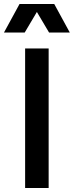

<svg xmlns="http://www.w3.org/2000/svg" viewBox="-36 -943 370 963"><path d="M208 -700V0H90V-700ZM236 -923 314 -780H210L149 -883L88 -780H-16L62 -923Z"/></svg>

Font: MedMera Sans Semibold
Style: Regular
Weight: 600
Designer: Kasper Nordkvist
Foundry: UNCUT.wtf
Version: Version 1.300